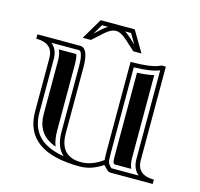

<svg xmlns="http://www.w3.org/2000/svg" viewBox="-111 -889 1063 1020"><g transform="rotate(15 420.5 -379.0)"><path d="M319.6 -768.8H506.8L574.7 -654.1H529.8L474.1 -704.6Q440.4 -735.1 413.3 -735.1Q386 -735.1 352.3 -704.6L296.6 -654.1H251.7ZM525.4 -690.2 493.2 -744.9H460.2Q474.9 -736.3 490.2 -722.4ZM366.5 -744.9H333.3L301 -690.2L336.2 -722.4Q351.6 -736.3 366.5 -744.9ZM728.3 -23.9Q693.8 -51.5 693.8 -106V-593.5Q649.9 -574.7 554.2 -572.5V-106Q554.2 -78.6 555.9 -58.6Q556.9 -46.1 570.6 -31.2Q575.7 -25.6 578.9 -23.9ZM97.9 -585.4Q132.3 -557.9 132.3 -503.4V-210.9Q132.3 -180.7 138.4 -155.4Q144.5 -130.1 158.2 -107.7Q171.9 -85.2 193.1 -68.2Q214.4 -51.3 245.5 -38.8Q276.6 -26.4 316.7 -20Q272 -58.6 272 -141.1V-503.4Q272 -553 261.7 -574.5Q256.8 -585.4 249 -585.4ZM717.8 -106Q717.8 -23.9 811.5 -23.9V0H577.1Q566.7 0 552.9 -15.3Q539.1 -30.5 536.6 -30.5Q476.3 10.7 413.1 10.7Q108.4 10.7 108.4 -210.9V-503.4Q108.4 -585.4 14.6 -585.4V-609.4H249Q295.9 -609.4 295.9 -503.4V-141.1Q295.9 -13.2 413.1 -13.2Q473.4 -13.2 532 -56.6Q530.3 -77.6 530.3 -106V-596.2Q653.3 -596.2 694.3 -620.4L717.8 -620.1ZM680.9 -47.9H587.9Q580.1 -56.9 579.6 -60.5Q578.1 -79.6 578.1 -106V-549.3Q633.1 -551.8 669.9 -560.5V-106Q669.9 -73.2 680.9 -47.9ZM145.3 -561.5H241.2Q248 -543 248 -503.4V-141.1Q248 -93.5 262 -58.1L254.4 -61Q226.6 -72 208 -86.9Q190.2 -101.3 178.7 -120.1Q167 -139.4 161.6 -160.9Q156.2 -183.6 156.2 -210.9V-503.4Q156.2 -536.1 145.3 -561.5Z"/></g></svg>

Font: itsadzokeS01
Style: Regular
Weight: 600
Width: 6
Version: Version 0.46